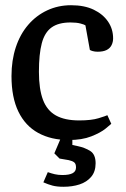

<svg xmlns="http://www.w3.org/2000/svg" viewBox="-20 -526 483 735"><path d="M243 10Q176 10 126.5 -17Q77 -44 50.5 -98.5Q24 -153 24 -235Q24 -295 40.5 -345Q57 -395 88 -431Q119 -467 161 -486.5Q203 -506 252 -506Q303 -506 338.5 -489Q374 -472 393.5 -443.5Q413 -415 413 -379Q413 -365 407 -353Q401 -341 388 -334.5Q375 -328 354 -328Q343 -328 334.5 -330.5Q326 -333 324 -335L307 -429Q303 -432 288 -436Q273 -440 250 -440Q204 -440 177.5 -421Q151 -402 140 -360.5Q129 -319 129 -251Q129 -185 144.5 -144Q160 -103 194 -84Q228 -65 283 -65Q330 -65 357.5 -73.5Q385 -82 391 -85L406 -52Q403 -49 384 -33.5Q365 -18 329.5 -4Q294 10 243 10ZM223 189Q198 189 181 184.5Q164 180 146 172L163 133Q177 138 190 141Q203 144 219 144Q245 144 258 137Q271 130 271 115Q271 101 264 95.5Q257 90 243 87L208 81L188 61L214 0H257V29L276 33Q305 39 325.5 52Q346 65 346 99Q346 131 329 151Q312 171 284.5 180Q257 189 223 189Z"/></svg>

Font: Faustina Medium
Style: Regular
Weight: 500
Designer: Alfonso Garcia
Foundry: http://www.omnibus-type.com
Version: Version 1.200